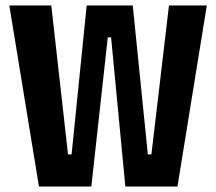

<svg xmlns="http://www.w3.org/2000/svg" viewBox="-20 -680 788 700"><path d="M122 0 14 -660H167L228 -117H241L296 -660H464L519 -117H532L596 -660H734L627 0H437L385 -544H373L313 0Z"/></svg>

Font: Bricolage Grotesque Condensed
Style: Bold
Weight: 700
Width: 3
Designer: Mathieu Triay
Foundry: Atelier Triay
Version: Version 1.001;gftools[0.9.33.dev8+g029e19f]